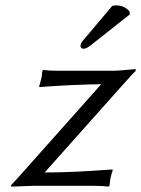

<svg xmlns="http://www.w3.org/2000/svg" viewBox="-20 -693 527 716"><path d="M398.4 -670.9Q405.3 -672.9 413.1 -672.9Q444.3 -672.9 463.4 -649.9L463.9 -639.2L325.7 -529.8Q303.7 -511.2 291.5 -511.2Q286.1 -511.2 282.7 -515.1Q279.3 -519 280.3 -523.9Q280.8 -526.4 281.2 -528.3Q281.7 -530.3 283 -532.2Q284.2 -534.2 284.7 -535.4Q285.2 -536.6 287.1 -539.1Q289.1 -541.5 290 -542.5Q291 -543.5 293.7 -546.9Q296.4 -550.3 297.9 -551.8ZM146.5 -49.8Q200.7 -49.8 263.7 -52.7Q326.7 -55.7 362.8 -58.6L398.9 -61L400.4 -58.1Q396 -45.9 391.6 -26.9Q390.6 -22 389.9 -13.9Q389.2 -5.9 388.2 0L385.3 2.9Q363.3 0 330.1 0H104L22.5 2.9L20.5 -1.5Q21.5 -2.4 48.8 -32.2L357.4 -378.9Q306.6 -378.4 249 -375.7Q191.4 -373 159.2 -370.6L127.4 -368.2L126 -371.1Q129.4 -380.9 134.3 -401.9Q135.3 -405.8 135.7 -409.4Q136.2 -413.1 136.7 -418.7Q137.2 -424.3 138.2 -429.2L140.6 -432.1Q162.6 -429.2 196.3 -429.2H400.4Q413.1 -429.2 432.4 -430.7Q451.7 -432.1 466.3 -433.6Q481 -435.1 482.4 -435.1Q487.8 -435.1 486.3 -429.2Q475.6 -418.9 447.3 -387.2Z"/></svg>

Font: Linux Biolinum G
Style: Italic
Weight: 400
Italic angle: -12°
Designer: Philipp H. Poll
Foundry: Philipp H. Poll
Version: Version 0.5.1